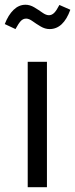

<svg xmlns="http://www.w3.org/2000/svg" viewBox="-41 -785 315 805"><path d="M167 -663.1Q147.9 -663.1 129.4 -674.1Q110.8 -685.1 95.7 -696Q80.6 -707 68.8 -707Q55.7 -707 46.1 -696.8Q36.6 -686.5 23.9 -663.1L-21 -684.1Q-6.3 -722.2 15.9 -743.7Q38.1 -765.1 65.9 -765.1Q84.5 -765.1 102.8 -754.2Q121.1 -743.2 136.5 -732.2Q151.9 -721.2 164.1 -721.2Q176.3 -721.2 186.3 -731.2Q196.3 -741.2 208 -764.2L253.9 -744.1Q224.6 -663.1 167 -663.1ZM155.8 -525.9V0H75.2V-525.9Z"/></svg>

Font: Fira Sans Compressed Book
Style: Regular
Weight: 350
Width: 1
Designer: Carrois Corporate & Edenspiekermann AG
Foundry: Carrois Corporate GbR & Edenspiekermann AG
Version: Version 4.203;PS 004.203;hotconv 1.0.88;makeotf.lib2.5.64775